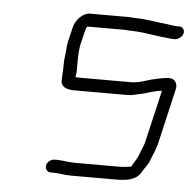

<svg xmlns="http://www.w3.org/2000/svg" viewBox="-41 -509 544 543"><g transform="rotate(5 231.0 -237.5)"><path d="M148 -425 138 -383C135 -371 136 -359 134 -347L132 -331C132 -314 131 -294 130 -276C128 -256 144 -248 168 -248H319C333 -248 342 -252 354 -254C372 -257 396 -268 415 -268L380 -118C377 -107 371 -96 368 -86C363 -72 354 -60 347 -47L330 -45C325 -44 319 -44 313 -44H187C170 -44 151 -48 136 -48H130C120 -48 109 -40 107 -30C105 -20 112 -11 121 -11H127C144 -11 160 -7 179 -7H305C335 -7 362 -10 376 -31C381 -41 391 -53 397 -64C403 -82 412 -98 417 -118L454 -278C457 -292 448 -306 434 -306C420 -306 408 -303 394 -300C373 -296 349 -285 328 -285H177C174 -285 171 -285 168 -286C168 -290 169 -294 170 -298C171 -324 168 -353 175 -383L185 -424C185 -425 187 -428 189 -431H288C295 -431 300 -431 307 -430C340 -430 372 -424 402 -420C411 -420 424 -417 432 -417H439C448 -417 460 -426 462 -436C464 -446 457 -454 448 -454H441C433 -454 424 -456 416 -457C384 -460 353 -467 317 -467C310 -468 304 -468 297 -468H193C174 -468 153 -447 148 -425Z"/></g></svg>

Font: Electronic
Style: SeLtIt
Weight: 300
Version: Version 1.011